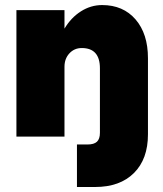

<svg xmlns="http://www.w3.org/2000/svg" viewBox="-20 -539 646 759"><path d="M375 -269Q375 -349.1 303.2 -349.1Q273.9 -349.1 254.4 -328.1Q234.9 -307.1 234.9 -274.9V1H44.9V-499H234.9V-425.8Q260.7 -469.2 299.8 -494.1Q338.9 -519 383.8 -519Q466.8 -519 515.9 -462.2Q564.9 -405.3 564.9 -309.1V-7.8Q564.9 89.8 509.5 145Q454.1 200.2 356 200.2H284.2V32.2H325.2Q351.6 32.2 363.3 21.2Q375 10.3 375 -14.2Z"/></svg>

Font: Overused Grotesk Black
Style: Regular
Weight: 900
Version: Version 0.002